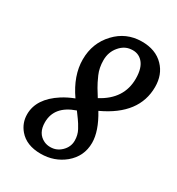

<svg xmlns="http://www.w3.org/2000/svg" viewBox="-182 -874 914 993"><g transform="rotate(30 275.5 -377.5)"><path d="M358.4 -336.4Q413.1 -246.1 413.1 -176.8Q413.1 -96.2 350.6 -43.9Q291 4.9 210 4.9Q125 4.9 81.1 -46.9Q47.9 -86.4 47.9 -137.7Q47.9 -230.5 152.8 -297.9Q186 -318.8 223.6 -333Q155.3 -430.7 155.3 -526.9Q155.3 -625 219.7 -692.9Q281.7 -758.8 373 -759.8Q457.5 -760.7 505.9 -710Q550.8 -663.6 550.8 -589.8Q550.8 -426.3 359.9 -337.4ZM322.8 -392.1Q442.9 -455.6 442.9 -577.1Q442.9 -642.1 414.1 -672.9Q387.7 -701.2 346.2 -696.8Q308.1 -693.8 280.3 -661.1Q250 -626 250 -577.1Q250 -531.7 266.1 -495.1Q282.2 -458.5 295.4 -436.5ZM261.2 -282.7Q148.4 -244.1 148.4 -147.5Q148.4 -81.5 198.7 -57.6Q215.8 -49.8 235.6 -49.8Q255.4 -49.8 271.5 -56.6Q287.6 -63.5 300.8 -76.2Q329.6 -104 329.6 -141.6Q329.6 -175.3 314.7 -202.6Q299.8 -230 287.1 -247.1Z"/></g></svg>

Font: Courgette
Style: Regular
Weight: 400
Designer: Karolina Lach
Foundry: Sorkin Type Co.
Version: Version 1.002